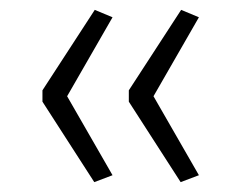

<svg xmlns="http://www.w3.org/2000/svg" viewBox="-20 -463 481 389"><path d="M171 -94 66 -257V-280L172 -443L208 -428L116 -268L208 -108ZM346 -94 241 -257V-280L347 -443L383 -428L291 -268L383 -108Z"/></svg>

Font: Nunito Sans 10pt SemiExpanded ExtraLight
Style: Regular
Weight: 250
Width: 6
Designer: Vernon Adams
Foundry: Vernon Adams
Version: Version 3.101;gftools[0.9.27]